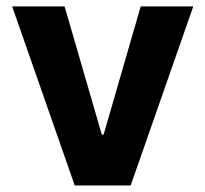

<svg xmlns="http://www.w3.org/2000/svg" viewBox="-20 -565 626 585"><path d="M568.9 -545.5 378.2 0H207.7L17 -545.5H176.8L290.1 -155.2H295.8L408.7 -545.5Z"/></svg>

Font: Inter UI
Style: Bold
Weight: 700
Designer: Rasmus Andersson
Foundry: rsms
Version: 3.2;8d6f07862